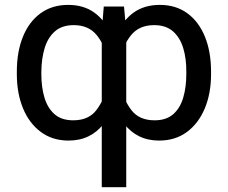

<svg xmlns="http://www.w3.org/2000/svg" viewBox="-20 -573 945 796"><path d="M401.9 203.1V-443.8L410.2 -545.9H494.1L503.4 -444.3V203.1ZM49.8 -265.6V-275.4Q49.8 -359.4 75.4 -421.6Q101.1 -483.9 148.7 -518.3Q196.3 -552.7 262.7 -552.7Q326.7 -552.7 370.8 -521Q415 -489.3 440.4 -429.7Q465.8 -370.1 472.7 -286.1V-256.3Q467.3 -192.9 451.7 -143.6Q436 -94.2 409.9 -60.1Q383.8 -25.9 347.4 -8.1Q311 9.8 264.2 9.8Q197.8 9.8 149.7 -25.6Q101.6 -61 75.7 -123.3Q49.8 -185.5 49.8 -265.6ZM151.4 -275.4V-265.6Q151.4 -211.9 164.3 -168.5Q177.2 -125 206.1 -99.6Q234.9 -74.2 283.7 -74.2Q346.7 -74.2 378.9 -115.7Q411.1 -157.2 424.8 -217.8V-324.7Q415 -385.3 381.3 -427Q347.7 -468.8 285.6 -468.8Q236.8 -468.8 207.5 -442.9Q178.2 -417 165 -373.3Q151.9 -329.6 151.4 -275.4ZM855 -275.4V-265.6Q855 -185.5 828.9 -123.3Q802.7 -61 754.6 -25.6Q706.5 9.8 639.6 9.8Q593.3 9.8 556.9 -8.1Q520.5 -25.9 494.6 -60.1Q468.8 -94.2 452.9 -143.6Q437 -192.9 431.2 -256.3V-286.1Q439 -370.1 464.4 -429.7Q489.7 -489.3 534.2 -521Q578.6 -552.7 642.6 -552.7Q709 -552.7 756.3 -518.3Q803.7 -483.9 829.3 -421.6Q855 -359.4 855 -275.4ZM752.4 -265.6V-275.4Q752.9 -329.6 739.7 -373.3Q726.6 -417 697.3 -442.9Q668 -468.8 619.1 -468.8Q557.1 -468.8 523.4 -427.2Q489.7 -385.7 479 -324.7V-217.8Q493.2 -157.2 525.4 -115.7Q557.6 -74.2 621.1 -74.2Q669.4 -74.2 698.2 -99.6Q727.1 -125 739.7 -168.5Q752.4 -211.9 752.4 -265.6Z"/></svg>

Font: Atlassian Sans
Style: Regular
Weight: 400
Designer: Rasmus Andersson
Foundry: Modifications by Atlassian Pty Ltd, manufactured by rsms
Version: Version 4.001;git-9221beed3